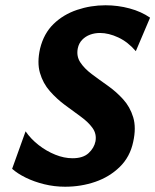

<svg xmlns="http://www.w3.org/2000/svg" viewBox="-20 -693 589 728"><path d="M227 15Q186 15 147.5 5.5Q109 -4 77.5 -19.5Q46 -35 26 -53L77 -195Q97 -166 126.5 -143Q156 -120 189.5 -106.5Q223 -93 255 -93Q295 -93 316 -112.5Q337 -132 342 -157Q347 -185 331 -207.5Q315 -230 286 -251Q257 -272 226 -295Q195 -318 169 -347.5Q143 -377 131.5 -416.5Q120 -456 132 -509Q146 -566 183 -602Q220 -638 272 -655.5Q324 -673 380 -673Q427 -673 471.5 -661Q516 -649 549 -626L495 -499Q465 -534 428.5 -551Q392 -568 359 -568Q339 -568 321.5 -561.5Q304 -555 291.5 -542Q279 -529 275 -510Q269 -480 284.5 -456.5Q300 -433 328 -412Q356 -391 388 -368.5Q420 -346 446.5 -317Q473 -288 485 -248.5Q497 -209 485 -155Q473 -98 434 -60Q395 -22 341 -3.5Q287 15 227 15Z"/></svg>

Font: Ysabeau ExtraBold
Style: Italic
Weight: 800
Italic angle: -12°
Designer: Christian Thalmann (Catharsis Fonts)
Version: Version 2.002